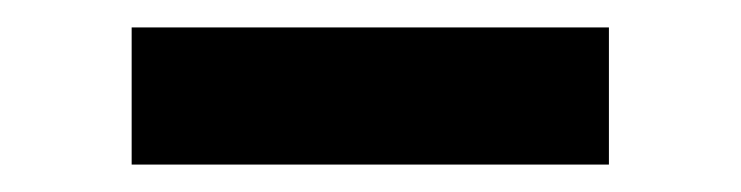

<svg xmlns="http://www.w3.org/2000/svg" viewBox="-20 -731 540 140"><path d="M76 -611V-711H424V-611Z"/></svg>

Font: Nunito Sans 9pt ExtraBold
Style: Regular
Weight: 800
Version: Version 3.101;gftools[0.9.27]